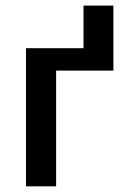

<svg xmlns="http://www.w3.org/2000/svg" viewBox="-20 -658 424 678"><path d="M71.8 0V-487.8H274.9V-638.2H380.4V-408.7H178.2V0Z"/></svg>

Font: Acari Sans SemiBold
Style: Regular
Weight: 600
Designer: Alfredo Marco Pradil and Stefan Peev
Foundry: Hanken Design Co.
Version: Version 1.045;January 11, 2019;FontCreator 11.5.0.2425 64-bi